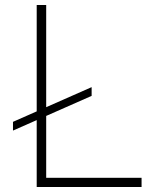

<svg xmlns="http://www.w3.org/2000/svg" viewBox="-20 -749 616 769"><path d="M127 0V-729H165V-15L147 -37H547V0ZM32 -226V-261L347 -400V-365Z"/></svg>

Font: Mona Sans ExtraLight
Style: Regular
Weight: 200
Designer: Deni Anggara
Foundry: GitHub
Version: Version 2.000